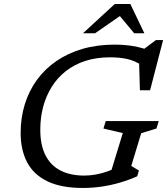

<svg xmlns="http://www.w3.org/2000/svg" viewBox="-20 -923 830 953"><path d="M398.5 -51.5Q426 -51.5 455.8 -56.8Q485.5 -62 515.2 -72.8Q545 -83.5 572 -99.5L523 -45L589.5 -262.5L493.5 -285L505 -322H768L756.5 -285L681 -262L631.5 -99.5L669.5 -76.5L661 -48Q621 -30 576 -16.8Q531 -3.5 484.5 3.2Q438 10 392.5 10Q283.5 10 215 -23.2Q146.5 -56.5 114.5 -117.8Q82.5 -179 82.5 -263Q82.5 -339 103.2 -405.8Q124 -472.5 163.5 -526.8Q203 -581 260.2 -620.2Q317.5 -659.5 390 -680.5Q462.5 -701.5 549.5 -701.5Q581 -701.5 609.8 -698.5Q638.5 -695.5 665 -689.5Q691.5 -683.5 715.5 -674.5L687 -674L753.5 -724H789.5L725 -475H674.5L670 -628.5L685.5 -598Q648.5 -622 611.2 -630.2Q574 -638.5 526.5 -638.5Q458 -638.5 403 -620.5Q348 -602.5 306.2 -569.5Q264.5 -536.5 236.5 -491.5Q208.5 -446.5 194.2 -392.8Q180 -339 180 -279Q180 -203 205.8 -152.2Q231.5 -101.5 280.5 -76.5Q329.5 -51.5 398.5 -51.5ZM392 -758 549.5 -903H627L696.5 -758H646L568 -851.5H587L452 -758Z"/></svg>

Font: Newsreader 11pt
Style: Italic
Weight: 400
Italic angle: -17°
Version: Version 1.003